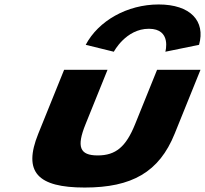

<svg xmlns="http://www.w3.org/2000/svg" viewBox="-20 -826 920 861"><path d="M462.2 -513H267.5L151.5 -226C82 -54 148.7 15 359.9 15C571.1 15 693.6 -54 763.1 -226L879.1 -513H684.4L585.8 -269C545 -168 499.5 -129 418.1 -129C336.7 -129 322.8 -168 363.6 -269ZM490.5 -594C490.5 -594 544.2 -697 647.6 -697C751 -697 721.5 -594 721.5 -594L872.6 -625C902.6 -732 833.5 -806 691.6 -806C549.7 -806 420.8 -732 364.4 -625Z"/></svg>

Font: Hussar
Style: BdWideOblFour
Weight: 700
Foundry: Cannot Into Space Fonts
Version: Version 2.00